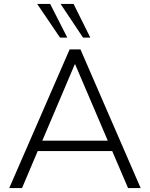

<svg xmlns="http://www.w3.org/2000/svg" viewBox="-20 -956 762 976"><path d="M27 0 334 -705H389L695 0H631L544 -203L577 -188H144L178 -203L92 0ZM360 -629 190 -229 167 -241H554L533 -229L362 -629ZM402 -765 288 -936H354L439 -765ZM285 -765 169 -936H235L322 -765Z"/></svg>

Font: Nunito Sans 12pt Light
Style: Regular
Weight: 300
Designer: Vernon Adams
Foundry: Vernon Adams
Version: Version 3.101;gftools[0.9.27]